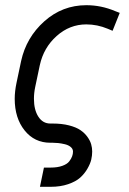

<svg xmlns="http://www.w3.org/2000/svg" viewBox="-20 -532 490 732"><path d="M258.3 45.9Q258.3 35.6 249.5 28.3Q240.7 21 227.1 17.8Q213.4 14.6 202.1 13.4Q190.9 12.2 180.7 12.2H171.9Q111.3 12.2 73.7 -34.9Q36.1 -82 36.1 -155.3Q36.1 -183.6 43 -216.3L60.5 -299.3Q80.1 -389.2 148.9 -450.7Q217.8 -512.2 309.1 -512.2Q365.7 -512.2 418.9 -489.7L436.5 -482.9L409.2 -414.6L390.6 -422.4Q350.6 -439 309.1 -439Q245.6 -439 196 -394.8Q146.5 -350.6 131.8 -283.7L114.3 -200.7Q109.4 -177.7 109.4 -155.3Q109.4 -113.3 126.2 -87.2Q143.1 -61 171.9 -61H180.7Q215.8 -61 243.2 -54Q270.5 -46.9 286.6 -35.9Q302.7 -24.9 313.2 -10.3Q323.7 4.4 327.6 18.1Q331.5 31.7 331.5 45.9Q331.5 60.5 327.9 76.4Q324.2 92.3 313.2 111.3Q302.2 130.4 285.6 145.3Q269 160.2 239.7 170.2Q210.4 180.2 173.3 180.2H132.3L147.5 106.9H173.3Q199.2 106.9 217.5 100.3Q235.8 93.8 243.9 83.3Q252 72.8 255.1 63.7Q258.3 54.7 258.3 45.9Z"/></svg>

Font: Anka/Coder Narrow
Style: Italic
Weight: 400
Width: 3
Italic angle: -12°
Monospace: yes
Version: Version 001.100